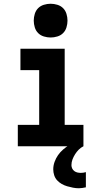

<svg xmlns="http://www.w3.org/2000/svg" viewBox="-20 -780 540 1024"><path d="M75 0V-114H189V-406H89V-520H325V-114H425V0ZM401 224Q385 224 369.5 221Q354 218 338.5 213.5Q323 209 309 201Q295 193 284.5 181.5Q274 170 269 154.5Q264 139 264 123Q264 103 271 83.5Q278 64 289.5 47.5Q301 31 316.5 17.5Q332 4 349.5 -6.5Q367 -17 386 -24Q405 -31 425 -35V0Q411 7 400 18Q389 29 380.5 42.5Q372 56 366.5 70.5Q361 85 361 101Q361 110 365 118.5Q369 127 376.5 132.5Q384 138 393 140Q402 142 411 142Q418 142 424.5 141Q431 140 438 138V219Q428 221 419 222.5Q410 224 401 224ZM250 -580Q232 -580 214 -585.5Q196 -591 183.5 -603.5Q171 -616 165.5 -634Q160 -652 160 -670Q160 -688 165.5 -706Q171 -724 183.5 -736.5Q196 -749 214 -754.5Q232 -760 250 -760Q268 -760 286 -754.5Q304 -749 316.5 -736.5Q329 -724 334.5 -706Q340 -688 340 -670Q340 -652 334.5 -634Q329 -616 316.5 -603.5Q304 -591 286 -585.5Q268 -580 250 -580Z"/></svg>

Font: Iosevka Curly Heavy
Style: Regular
Weight: 900
Monospace: yes
Designer: Belleve Invis
Foundry: Belleve Invis
Version: Version 22.1.2; ttfautohint (v1.8.4)